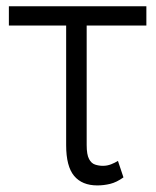

<svg xmlns="http://www.w3.org/2000/svg" viewBox="-20 -565 482 595"><path d="M433.6 -545.5V-485.8H248.6V-115.4Q248.6 -85.9 255.9 -72.3Q263.1 -58.6 274.9 -54.9Q286.6 -51.1 299 -51.1Q312.1 -51.1 324.4 -55.9Q336.6 -60.7 345.5 -66.4L362.6 -15.3Q341.3 0 321.4 4.8Q301.5 9.6 281.6 9.6Q234.4 9.6 209.7 -19.9Q185 -49.4 185 -115.1V-485.8H7.5V-545.5Z"/></svg>

Font: Inter Zeller Light
Style: Regular
Weight: 300
Designer: Rasmus Andersson; Joe Bland
Foundry: zeller
Version: Version 3.015;git-dec3a8cb1